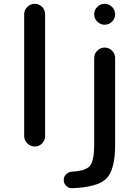

<svg xmlns="http://www.w3.org/2000/svg" viewBox="-20 -770 732 1009"><path d="M475 -695Q475 -718 491.5 -734Q508 -750 530 -750Q552 -750 568.5 -734Q585 -718 585 -695Q585 -672 568.5 -656Q552 -640 530 -640Q508 -640 491.5 -656Q475 -672 475 -695ZM585 -10Q585 120 540.5 167Q496 214 359 219Q341 220 328 207Q315 194 315 176Q315 158 328 145.5Q341 133 359 132Q432 128 453.5 100.5Q475 73 475 -10V-465Q475 -488 491.5 -504Q508 -520 530 -520Q552 -520 568.5 -504Q585 -488 585 -465ZM163 0Q140 0 123.5 -16.5Q107 -33 107 -55V-695Q107 -717 123.5 -733.5Q140 -750 163 -750Q185 -750 201 -734Q217 -718 217 -695V-55Q217 -32 201 -16Q185 0 163 0Z"/></svg>

Font: Rounded Mplus 1c Medium
Style: Regular
Weight: 500
Version: Version 1.059.20150529